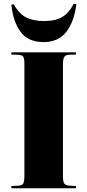

<svg xmlns="http://www.w3.org/2000/svg" viewBox="-20 -1011 469 1031"><path d="M41 0V-12L80 -14Q99 -15 105 -26Q111 -37 111 -69V-672Q111 -697 104.5 -706.5Q98 -716 76 -717L41 -718V-730H388V-718L350 -717Q332 -716 325 -705Q318 -694 318 -666V-65Q318 -35 325 -25.5Q332 -16 352 -14L388 -12V0ZM214 -785Q131 -785 90.5 -840Q50 -895 41 -986L54 -988Q81 -938 119.5 -918Q158 -898 217 -898Q279 -898 315.5 -920.5Q352 -943 376 -991L390 -989Q379 -896 336.5 -840.5Q294 -785 214 -785Z"/></svg>

Font: Literata 72pt ExtraBold
Style: Regular
Weight: 800
Designer: Latin by Veronika Burian and Jose Scaglione. Greek by Irene Vlachou. Cyrillic by Vera Evstafieva.
Foundry: TypeTogether
Version: Version 3.002